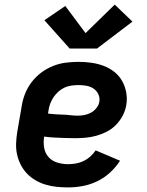

<svg xmlns="http://www.w3.org/2000/svg" viewBox="-20 -807 640 835"><path d="M276 8Q251 8 226.5 5.5Q202 3 178.5 -4Q155 -11 134.5 -23Q114 -35 98 -51.5Q82 -68 71 -89Q60 -110 54.5 -134Q49 -158 50 -183Q51 -208 55 -233L74 -343Q78 -371 88.5 -398Q99 -425 117 -449Q135 -473 159 -491Q183 -509 210.5 -520Q238 -531 266.5 -534.5Q295 -538 322 -538Q350 -538 378 -534Q406 -530 431 -520.5Q456 -511 477 -494.5Q498 -478 511 -455Q524 -432 529 -404.5Q534 -377 529 -349Q525 -326 513.5 -304Q502 -282 484.5 -264Q467 -246 444.5 -234.5Q422 -223 398.5 -216.5Q375 -210 351.5 -208Q328 -206 305 -206Q293 -206 281.5 -206.5Q270 -207 258 -207H256Q235 -208 214 -209Q193 -210 172 -213Q168 -188 172 -164.5Q176 -141 191 -124Q206 -107 229 -100Q252 -93 276 -93Q293 -93 310 -96Q327 -99 343 -106.5Q359 -114 372.5 -126Q386 -138 396 -153L502 -108Q484 -80 458.5 -56.5Q433 -33 402.5 -18.5Q372 -4 340 2Q308 8 276 8ZM318 -304Q333 -304 348 -307Q363 -310 376.5 -317.5Q390 -325 400 -338Q410 -351 412 -365Q415 -382 407.5 -397.5Q400 -413 386.5 -422Q373 -431 356 -434Q339 -437 322 -437Q307 -437 291.5 -435Q276 -433 261.5 -426.5Q247 -420 234.5 -409Q222 -398 213 -384.5Q204 -371 198.5 -356.5Q193 -342 191 -327L189 -313Q204 -311 220.5 -310Q237 -309 253.5 -308.5Q270 -308 286 -306Q302 -304 318 -304ZM283 -596 173 -719 264 -781 352 -663 479 -787 556 -713 402 -596Z"/></svg>

Font: Iosevka Curly Extended
Style: Bold Italic
Weight: 700
Width: 7
Italic angle: -9°
Monospace: yes
Designer: Belleve Invis
Foundry: Belleve Invis
Version: Version 11.1.0; ttfautohint (v1.8.3)